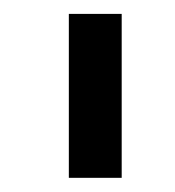

<svg xmlns="http://www.w3.org/2000/svg" viewBox="-20 -785 251 275"><path d="M154.3 -530.3H78.6V-765.1H154.3Z"/></svg>

Font: Potro Sans Bangla SemiBold
Style: Regular
Weight: 600
Designer: Jayed Ahsan Saad
Foundry: Codepotro
Version: Potro Sans Bangla;Version 0.996;CodepotroFonts;